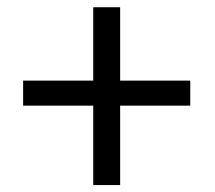

<svg xmlns="http://www.w3.org/2000/svg" viewBox="-20 -602 607 543"><path d="M327.1 -374H518.1V-303.2H327.1H319.8V-295.9V-78.6H243.7V-295.9V-303.2H236.3H45.4V-374H236.3H243.7V-381.3V-581.5H319.8V-381.3V-374Z"/></svg>

Font: Vazir Light FD
Style: Light-FD
Weight: 300
Designer: Saber Rastikerdar
Foundry: Saber Rastikerdar
Version: Version 30.1.0